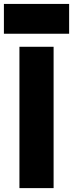

<svg xmlns="http://www.w3.org/2000/svg" viewBox="-45 -968 376 988"><path d="M310.7 -947.8H-24.9V-794.4H310.7ZM55 0H230.8V-727.3H55Z"/></svg>

Font: TID UI Extra Bold
Style: Regular
Weight: 800
Designer: The TID Project Authors
Foundry: Bakken & Bæck
Version: Version 1.001;hotconv 1.0.109;makeotfexe 2.5.65596